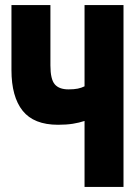

<svg xmlns="http://www.w3.org/2000/svg" viewBox="-20 -734 540 754"><path d="M312 0V-259Q291 -252 266 -248Q241 -244 208 -244Q113 -244 69 -299Q25 -354 25 -459V-714H178V-477Q178 -423 195 -403Q212 -383 249 -383Q271 -383 285.5 -386Q300 -389 312 -395V-714H465V0Z"/></svg>

Font: Noto Sans Mono ExtraCondensed Black
Style: Regular
Weight: 900
Width: 2
Designer: Monotype Design Team
Foundry: Monotype Imaging Inc.
Version: Version 2.014